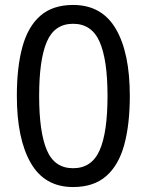

<svg xmlns="http://www.w3.org/2000/svg" viewBox="-20 -745 591 775"><path d="M275 10Q160 10 104 -87.5Q48 -185 48 -358Q48 -474 70.5 -556Q93 -638 143 -681.5Q193 -725 275 -725Q391 -725 447.5 -628.5Q504 -532 504 -358Q504 -243 481.5 -160.5Q459 -78 408.5 -34Q358 10 275 10ZM275 -66Q350 -66 382 -138Q414 -210 414 -358Q414 -504 382 -576.5Q350 -649 275 -649Q200 -649 169 -576.5Q138 -504 138 -358Q138 -212 169 -139Q200 -66 275 -66Z"/></svg>

Font: hexlsinhala05
Style: Book
Weight: 400
Designer: Jelle Bosma - Monotype Design Team
Foundry: Monotype Imaging Inc.
Version: Version 2.003